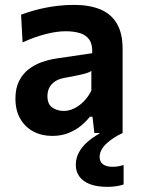

<svg xmlns="http://www.w3.org/2000/svg" viewBox="-20 -530 568 765"><path d="M188 11.5Q146 11.5 113 -6Q80 -23.5 60.8 -56.8Q41.5 -90 41.5 -137Q41.5 -178.5 56 -207.2Q70.5 -236 94.2 -254.2Q118 -272.5 146.8 -282.5Q175.5 -292.5 205 -297L347.5 -318Q349 -353 335.8 -372Q322.5 -391 298 -398.2Q273.5 -405.5 241.5 -405.5Q224.5 -405.5 204.8 -402.8Q185 -400 163.2 -394.5Q141.5 -389 118 -380.8Q94.5 -372.5 70 -361L64 -471.5Q82.5 -478.5 105.8 -485.5Q129 -492.5 156.5 -498.2Q184 -504 213.8 -507.2Q243.5 -510.5 275 -510.5Q336 -510.5 379.2 -492.8Q422.5 -475 445.5 -436.2Q468.5 -397.5 468.5 -335.5Q468.5 -311.5 468.5 -276Q468.5 -240.5 468.5 -211V-156Q468.5 -119.5 468.5 -81.8Q468.5 -44 468.5 0H356L348.5 -65H338Q324 -46.5 303 -29.2Q282 -12 253.2 -0.2Q224.5 11.5 188 11.5ZM234 -88Q255 -88 275.5 -98Q296 -108 313.8 -126Q331.5 -144 344 -169V-247.5Q337.5 -243 326.8 -239.2Q316 -235.5 295 -231Q274 -226.5 236 -219.5Q214.5 -215.5 199.8 -206Q185 -196.5 177 -181.5Q169 -166.5 169 -147Q169 -114.5 188.8 -101.2Q208.5 -88 234 -88ZM408.5 214.5Q365 214.5 337 203.2Q309 192 295.5 172.2Q282 152.5 282 127Q282 101 293.8 78.5Q305.5 56 326.8 37Q348 18 376.5 2V-24.5L437.5 -31L468.5 0Q429.5 18 403.2 43Q377 68 377 95.5Q377 115 390.8 124.8Q404.5 134.5 428 134.5Q444 134.5 455 132Q466 129.5 472.5 127.5V205Q461.5 209 444.2 211.8Q427 214.5 408.5 214.5Z"/></svg>

Font: Commissioner Thin SemiBold
Style: Regular
Weight: 600
Version: Version 1.000